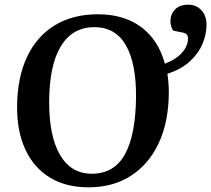

<svg xmlns="http://www.w3.org/2000/svg" viewBox="-20 -786 902 820"><path d="M358 14Q261 14 192.5 -28Q124 -70 88 -148Q52 -226 53 -333Q54 -455 95.5 -543Q137 -631 214 -678Q291 -725 398 -725Q510 -725 583.5 -670Q657 -615 684 -514Q730 -531 756.5 -560Q783 -589 783 -622Q783 -643 760 -647L720 -655Q708 -672 708 -696Q708 -725 727.5 -745.5Q747 -766 784 -766Q818 -766 840 -742.5Q862 -719 862 -680Q862 -640 845 -599Q828 -558 791 -524Q754 -490 695 -471Q701 -431 701 -388Q700 -265 658 -175Q616 -85 539.5 -35.5Q463 14 358 14ZM372 -44Q467 -44 513 -126Q559 -208 561 -370Q562 -516 517.5 -593Q473 -670 383 -670Q290 -670 240.5 -589.5Q191 -509 190 -355Q189 -206 236 -125Q283 -44 372 -44Z"/></svg>

Font: Literata 36pt SemiBold
Style: Italic
Weight: 600
Italic angle: -2°
Designer: Latin by Veronika Burian and Jose Scaglione. Greek by Irene Vlachou. Cyrillic by Vera Evstafieva
Foundry: TypeTogether
Version: Version 3.002